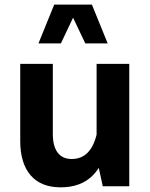

<svg xmlns="http://www.w3.org/2000/svg" viewBox="-20 -811 654 836"><path d="M542.9 -532.8H400.6V-123.5L427.5 0H542.9ZM68.1 -197.3Q68.1 -100 113.3 -47.7Q158.6 4.7 244.1 4.7Q331.4 4.7 383 -46.2Q434.6 -97.1 457.1 -204.8L401.3 -227.7Q388.9 -174.4 361.9 -146.6Q334.8 -118.7 292.2 -118.7Q251.9 -118.7 230.9 -146.7Q210 -174.6 210 -227.6V-532.8H68.1ZM448.9 -621.9 380.1 -791H216.1L147.4 -621.9H245.1L298.2 -734L351.4 -621.9Z"/></svg>

Font: Estedad-FD VF
Style: Regular
Weight: 100
Designer: Amin Abedi
Version: Version 7.3